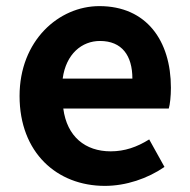

<svg xmlns="http://www.w3.org/2000/svg" viewBox="-20 -594 621 628"><path d="M323 14C392 14 463 -10 518 -48L468 -138C428 -113 388 -99 342 -99C259 -99 199 -147 187 -239H532C536 -252 539 -279 539 -307C539 -461 459 -574 305 -574C172 -574 44 -461 44 -280C44 -95 166 14 323 14ZM185 -337C196 -418 248 -460 307 -460C379 -460 413 -412 413 -337Z"/></svg>

Font: DAIFUKU Sans JP
Style: Bold
Weight: 700
Designer: Original font ‘Source Han Sans JP’ : Ryoko NISHIZUKA  (kana, bopomofo & ideographs); Paul D. Hunt (Latin, Greek & Cyrill
Foundry: Daifuku
Version: Version 1.001